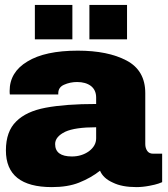

<svg xmlns="http://www.w3.org/2000/svg" viewBox="-20 -745 680 777"><path d="M272.9 -585.9H121.1V-725.1H272.9ZM494.1 -585.9H341.8V-725.1H494.1ZM294.9 -540Q416.5 -540 492.2 -500Q567.9 -460 567.9 -368.2V-162.1Q567.9 -145.5 576.2 -133.8Q584 -123 600.1 -123H636.2V-7.8Q634.8 -7.3 621.1 -2Q608.4 2.4 585 6.8Q557.1 12.2 532.2 12.2Q473.6 12.2 437 -5.9Q397.5 -23.4 384.8 -54.2Q348.6 -25.4 299.8 -5.9Q254.4 12.2 189.9 12.2Q3.9 12.2 3.9 -136.2Q3.9 -213.4 45.9 -253.9Q86.4 -294.4 165 -309.1Q245.1 -324.2 369.1 -324.2V-350.1Q369.1 -380.4 348.1 -397Q326.7 -413.1 292 -413.1Q263.7 -413.1 238.8 -401.9Q215.8 -391.6 215.8 -367.2V-362.8H20Q19 -365.7 19 -377Q19 -453.1 90.8 -496.1Q162.1 -540 294.9 -540ZM369.1 -230Q283.7 -230 244.1 -211.9Q203.1 -191.9 203.1 -162.1Q203.1 -111.8 271 -111.8Q310.1 -111.8 339.8 -132.8Q369.1 -154.8 369.1 -185.1Z"/></svg>

Font: Archivo-RBTV
Style: Regular
Weight: 500
Designer: Hector Gatti
Foundry: Hector Gatti
Version: ""